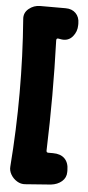

<svg xmlns="http://www.w3.org/2000/svg" viewBox="-62 -832 461 1007"><g transform="rotate(5 168.5 -328.0)"><path d="M111 141Q88 143 67.5 130.5Q47 118 35 97.5Q23 77 25 55Q55 -333 25 -721Q22 -754 48 -775.5Q74 -797 108 -797H242Q275 -797 295 -777Q315 -757 315 -724V-715Q315 -680 293 -654Q271 -628 236 -632L218 -635Q207 -637 207 -625Q212 -478 212 -335Q212 -192 207 -44Q207 -34 217 -34H242Q282 -34 303.5 -12.5Q325 9 325 49V58Q325 88 302.5 107.5Q280 127 245 131Z"/></g></svg>

Font: Winky Sans ExtraBold
Style: Regular
Weight: 800
Designer: Simon Atzbach
Foundry: typofactur
Version: Version 1.205